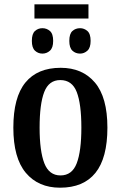

<svg xmlns="http://www.w3.org/2000/svg" viewBox="-20 -862 562 892"><path d="M140 -776V-842H391V-776ZM177 -613Q157 -613 142.5 -626.5Q128 -640 128 -672Q128 -705 142.5 -718Q157 -731 177 -731Q197 -731 212 -718Q227 -705 227 -672Q227 -640 212 -626.5Q197 -613 177 -613ZM352 -613Q331 -613 316.5 -626.5Q302 -640 302 -672Q302 -705 316.5 -718Q331 -731 352 -731Q371 -731 386 -718Q401 -705 401 -672Q401 -640 386 -626.5Q371 -613 352 -613ZM259 10Q158 10 100 -59Q42 -128 42 -269Q42 -410 98 -478.5Q154 -547 262 -547Q363 -547 421 -478.5Q479 -410 479 -269Q479 -128 423.5 -59Q368 10 259 10ZM261 -47Q315 -47 336.5 -103.5Q358 -160 358 -269Q358 -379 336.5 -434.5Q315 -490 260 -490Q207 -490 185.5 -434.5Q164 -379 164 -269Q164 -160 186 -103.5Q208 -47 261 -47Z"/></svg>

Font: Noto Serif Condensed SemiBold
Style: Regular
Weight: 600
Width: 3
Designer: Monotype Design Team
Foundry: Monotype Imaging Inc.
Version: Version 2.013